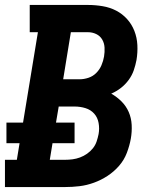

<svg xmlns="http://www.w3.org/2000/svg" viewBox="-21 -755 641 775"><path d="M-1 0V-110H47L58 -177H5V-260H72L132 -625H99V-735H334Q364 -735 393.5 -730Q423 -725 448 -712Q473 -699 492 -678Q511 -657 521.5 -630Q532 -603 533.5 -573Q535 -543 530 -513Q526 -492 519 -471.5Q512 -451 498.5 -432.5Q485 -414 467 -400Q449 -386 428 -377Q451 -364 469.5 -345.5Q488 -327 498.5 -303Q509 -279 510.5 -251Q512 -223 507 -195Q502 -167 491 -138Q480 -109 459.5 -85.5Q439 -62 413 -45Q387 -28 358 -17.5Q329 -7 300 -3.5Q271 0 242 0ZM300 -435Q318 -435 336 -441Q354 -447 367.5 -460.5Q381 -474 388.5 -491.5Q396 -509 399 -527Q402 -545 401 -563Q400 -581 391.5 -595.5Q383 -610 367.5 -617.5Q352 -625 334 -625H265L234 -435ZM242 -110Q257 -110 272 -112Q287 -114 302 -119.5Q317 -125 330.5 -134.5Q344 -144 354 -156.5Q364 -169 369 -184Q374 -199 377 -214Q381 -236 377 -258.5Q373 -281 359 -296.5Q345 -312 324 -318.5Q303 -325 280 -325H216L205 -260H280V-177H191L180 -110Z"/></svg>

Font: Iosevka Etoile XBdObl
Style: Regular
Weight: 800
Italic angle: -9°
Designer: Belleve Invis
Foundry: Belleve Invis
Version: Version 15.5.2; ttfautohint (v1.8.4)